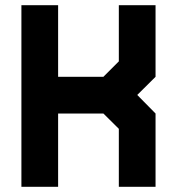

<svg xmlns="http://www.w3.org/2000/svg" viewBox="-20 -720 689 740"><path d="M62.5 0V-700H204V-424H378.5L438 -483.5V-700H579.5V-424L509 -354L579.5 -282.5V0H438V-223.5L378.5 -282.5H204V0ZM134 -71H133.5V-358H416.5L509.5 -261V-71V-261L416.5 -358L509.5 -451V-629.5V-451L416.5 -358H133.5V-629.5H134Z"/></svg>

Font: Tourney Black
Style: Regular
Weight: 900
Version: Version 1.015